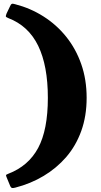

<svg xmlns="http://www.w3.org/2000/svg" viewBox="-20 -817 528 1005"><path d="M14.5 -746.5Q10 -735 10.5 -731.2Q11 -727.5 23 -722.5Q129 -682 179.8 -577.5Q230.5 -473 230.5 -305Q230.5 -137.5 179.8 -42.8Q129 52 23.5 92.5Q12 97 11.5 99.8Q11 102.5 16 114.5L33 155.5Q37.5 166 43.5 167Q49.5 168 60.5 165Q140.5 144.5 208.2 104Q276 63.5 326.8 4.8Q377.5 -54 405.5 -131.8Q433.5 -209.5 433.5 -305Q433.5 -401 405.2 -481.5Q377 -562 326.2 -625Q275.5 -688 207.2 -731.2Q139 -774.5 59 -795Q46.5 -799 41.5 -796.5Q36.5 -794 32 -783Z"/></svg>

Font: Besley ExtraBold
Style: Regular
Weight: 800
Designer: Owen Earl
Foundry: indestructible type*
Version: Version 2.001